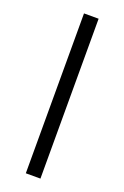

<svg xmlns="http://www.w3.org/2000/svg" viewBox="-138 -745 512 790"><g transform="rotate(20 118.0 -350.0)"><path d="M86 0V-700H150V0Z"/></g></svg>

Font: Space 7353
Style: Regular
Weight: 400
Designer: Christine Claussen + Ruben Lyon  (Space 7353)
Version: Version 1.000;FEAKit 1.0